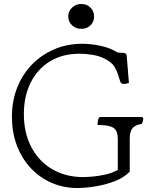

<svg xmlns="http://www.w3.org/2000/svg" viewBox="-20 -1010 775 965"><path d="M368 -65Q301 -65 242 -90Q183 -115 138 -161.5Q93 -208 67 -273Q41 -338 40 -418Q39 -498 65 -566Q91 -634 139 -684Q187 -734 252 -762Q317 -790 395 -790Q437 -790 486 -779.5Q535 -769 571 -746L602 -744Q611 -743 614 -738Q617 -733 617 -728L628 -593Q611 -588 602 -588Q588 -588 584 -601L572 -639Q568 -652 556 -673.5Q544 -695 508 -714Q482 -728 447.5 -734Q413 -740 381 -740Q294 -740 231 -701.5Q168 -663 134 -594.5Q100 -526 100 -437Q100 -341 138 -269.5Q176 -198 243.5 -159Q311 -120 398 -120Q415 -120 445 -122.5Q475 -125 509 -132.5Q543 -140 572 -156V-312Q572 -353 550.5 -367.5Q529 -382 470 -382Q470 -387 471 -395Q472 -403 473 -408Q476 -419 480.5 -420.5Q485 -422 486 -422H690Q700 -422 700 -412Q700 -408 698 -400.5Q696 -393 692 -387Q658 -382 645 -364.5Q632 -347 632 -312V-147Q603 -117 556 -99Q509 -81 458.5 -73Q408 -65 368 -65ZM389 -865Q361 -865 342 -883Q323 -901 323 -927Q323 -953 342 -971.5Q361 -990 389 -990Q417 -990 435 -971.5Q453 -953 453 -927Q453 -901 435 -883Q417 -865 389 -865Z"/></svg>

Font: Gowun Batang
Style: Regular
Weight: 400
Designer: Yanghee Ryu
Foundry: Yanghee Ryu
Version: Version 2.000